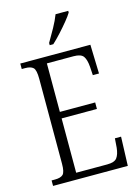

<svg xmlns="http://www.w3.org/2000/svg" viewBox="-136 -1006 787 1082"><g transform="rotate(-15 257.5 -465.5)"><path d="M35 0V-32H55Q88 -32 102 -45.5Q116 -59 116 -108V-603Q116 -655 101.5 -668.5Q87 -682 55 -682H35V-714H444L449 -545H413L410 -593Q407 -636 393 -656Q379 -676 336 -676H180V-393H386V-355H180V-38H361Q404 -38 418.5 -57.5Q433 -77 437 -115L441 -169H477L471 0ZM222 -784Q244 -821 265 -859Q286 -897 299 -931H373V-921Q363 -904 340.5 -876.5Q318 -849 292 -820.5Q266 -792 243 -771H222Z"/></g></svg>

Font: Noto Serif Bengali Condensed Light
Style: Regular
Weight: 300
Width: 3
Designer: Juan Bruce, Universal Thirst, Indian Type Foundry and the Monotype Design Team.
Foundry: Monotype Imaging Inc.
Version: Version 2.003; ttfautohint (v1.8.4.7-5d5b)